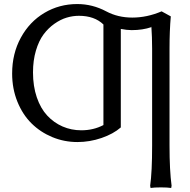

<svg xmlns="http://www.w3.org/2000/svg" viewBox="-20 -685 938 949"><path d="M778.8 -628.9 824.2 -604Q817.9 -532.2 817.9 -444.8V34.2Q817.9 157.7 828.1 232.9L826.2 244.1Q808.1 241.2 774.9 241.2Q742.2 241.2 724.1 244.1L722.2 232.9Q731.9 165 731.9 34.2V-444.8Q731.9 -500.5 728 -558.1V-550.8Q685.1 -536.1 630.9 -536.1Q607.4 -536.1 577.1 -542V-55.2Q540 -22.9 481.7 -2.9Q423.3 17.1 362.8 17.1Q297.4 17.1 238.5 -7.3Q179.7 -31.7 135.7 -75.2Q91.8 -118.7 65.9 -182.6Q40 -246.6 40 -321.8Q40 -419.9 83 -498.8Q126 -577.6 199.5 -621.3Q272.9 -665 361.8 -665Q437 -665 504.9 -628.9Q562.5 -598.1 633.8 -598.1Q706.5 -598.1 778.8 -628.9ZM370.1 -606.9Q339.8 -606.9 309.6 -597.9Q279.3 -588.9 248.8 -567.4Q218.3 -545.9 195.1 -514.6Q171.9 -483.4 157.5 -434.8Q143.1 -386.2 143.1 -327.1Q143.1 -258.8 161.9 -203.9Q180.7 -148.9 213.4 -113.8Q246.1 -78.6 289.3 -59.8Q332.5 -41 381.8 -41Q441.9 -41 491.2 -66.9V-564Q446.8 -606.9 370.1 -606.9Z"/></svg>

Font: Linear Smooth Low Contrast
Style: Regular
Weight: 500
Designer: Philipp H. Poll, Flanker
Foundry: Philipp H. Poll, reworked by Flanker
Version: Version 1.010 | FøM Fix